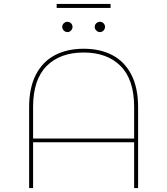

<svg xmlns="http://www.w3.org/2000/svg" viewBox="-20 -949 844 969"><path d="M127 0V-407Q127 -506 161 -572Q195 -638 257 -670.5Q319 -703 402 -703Q486 -703 547.5 -670.5Q609 -638 643 -572Q677 -506 677 -407V0H657V-409Q657 -547 589 -615.5Q521 -684 402 -684Q283 -684 215 -615.5Q147 -547 147 -409V0ZM141 -231V-250H666V-231ZM484 -787Q474 -787 466 -795Q458 -803 458 -813Q458 -824 466 -831.5Q474 -839 484 -839Q495 -839 502.5 -831.5Q510 -824 510 -813Q510 -803 502.5 -795Q495 -787 484 -787ZM320 -787Q310 -787 302 -795Q294 -803 294 -813Q294 -824 302 -831.5Q310 -839 320 -839Q331 -839 338.5 -831.5Q346 -824 346 -813Q346 -803 338.5 -795Q331 -787 320 -787ZM266 -909V-929H538V-909Z"/></svg>

Font: Montserrat Alternates Thin
Style: Regular
Weight: 100
Designer: Julieta Ulanovsky
Foundry: Julieta Ulanovsky
Version: Version 9.000